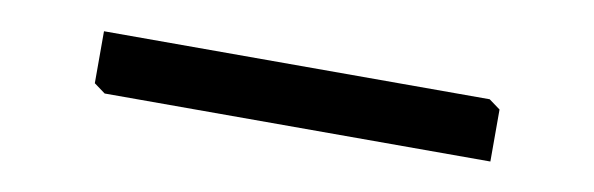

<svg xmlns="http://www.w3.org/2000/svg" viewBox="-25 -65 776 251"><g transform="rotate(10 363.5 61.0)"><path d="M115 101 100 90V21H612L627 32V101Z"/></g></svg>

Font: TMT Limkin
Style: Regular
Weight: 400
Designer: Gabriel Drozdov
Version: Version 1.000;Glyphs 3.1.2 (3151)